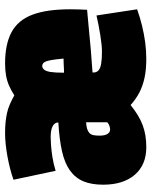

<svg xmlns="http://www.w3.org/2000/svg" viewBox="62 -662 610 775"><g transform="rotate(-90 367.5 -275.0)"><path d="M160 10Q89 10 49 -36.5Q9 -83 9 -164Q9 -211 22.5 -243.5Q36 -276 65.5 -297.5Q95 -319 143 -330Q191 -341 260 -345V-346Q260 -360 245 -368Q230 -376 201 -376Q188 -376 167.5 -374.5Q147 -373 121 -369Q95 -365 65 -356L29 -526Q71 -541 123.5 -550.5Q176 -560 217 -560Q242 -560 261.5 -558Q281 -556 299 -552Q317 -548 334 -540.5Q351 -533 369 -523H370Q389 -535 408 -543.5Q427 -552 449 -556Q471 -560 498 -560Q576 -560 624.5 -534Q673 -508 695 -450Q717 -392 717 -297Q717 -284 716.5 -264.5Q716 -245 715 -229Q688 -227 645 -222.5Q602 -218 554 -214Q506 -210 462 -207Q462 -206 462 -204Q462 -202 462 -200Q463 -189 471.5 -182Q480 -175 498.5 -172Q517 -169 547 -169Q571 -169 612 -175.5Q653 -182 692 -191L717 -27Q683 -15 650 -7Q617 1 584 5.5Q551 10 516 10Q474 10 441 3Q408 -4 381 -18Q354 -32 331 -53H330Q309 -36 289 -24Q269 -12 249 -4.5Q229 3 207 6.5Q185 10 160 10ZM231 -136Q236 -136 242 -137.5Q248 -139 253.5 -142Q259 -145 261 -148Q261 -160 261 -173Q261 -186 261 -198Q261 -206 261 -215.5Q261 -225 261 -233Q244 -232 233.5 -228.5Q223 -225 217 -219Q211 -213 209 -203Q207 -193 207 -179Q207 -157 214 -146.5Q221 -136 231 -136ZM461 -322Q468 -322 477.5 -322.5Q487 -323 497.5 -323.5Q508 -324 518 -324Q515 -358 511.5 -376.5Q508 -395 502.5 -402.5Q497 -410 488 -410Q480 -410 473.5 -402.5Q467 -395 464 -376.5Q461 -358 461 -322Z"/></g></svg>

Font: Georama SemiCondensed Black
Style: Regular
Weight: 900
Width: 4
Designer: Jean-Baptiste Levee
Foundry: Production Type
Version: Version 1.001